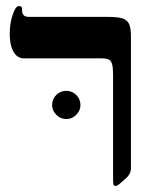

<svg xmlns="http://www.w3.org/2000/svg" viewBox="-20 -609 531 635"><path d="M59.1 -416Q37.1 -416 24.7 -437.7Q12.2 -459.5 12.2 -497.1Q12.2 -532.2 22 -560.5Q31.7 -588.9 42 -588.9Q53.2 -588.9 53.2 -580.1V-570.8Q53.2 -565.4 57.9 -559.3Q62.5 -553.2 75.2 -553.2H335Q370.6 -553.2 385.7 -547.9Q400.9 -542.5 407 -529.5Q413.1 -516.6 413.1 -485.8V-53.2Q413.1 -32.7 395 -18.1L381.3 -5.9Q368.7 5.9 362.8 5.9Q356.9 5.9 355.5 2Q354 -2 354 -14.2V-358.9Q354 -383.8 351.1 -395.5Q348.1 -407.2 340.8 -411.6Q333.5 -416 314 -416ZM152.3 -261.2Q152.3 -281.2 166 -294.9Q179.7 -308.6 199.2 -308.6Q218.3 -308.6 232.2 -294.9Q246.1 -281.2 246.1 -261.2Q246.1 -243.7 232.4 -229.5Q218.8 -215.3 199.2 -215.3Q179.7 -215.3 166 -229.5Q152.3 -243.7 152.3 -261.2Z"/></svg>

Font: Liberation Serif
Style: Bold
Weight: 700
Designer: Steve Matteson
Foundry: Ascender Corporation
Version: Version 2.1.5